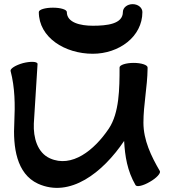

<svg xmlns="http://www.w3.org/2000/svg" viewBox="-20 -858 839 925"><path d="M167 -800C167 -677 293 -599 427 -599C553 -599 666 -681 666 -800C666 -821 645 -838 619 -838C593 -838 572 -821 572 -800C572 -742 495 -734 427 -734C367 -734 302 -749 302 -800C302 -812 272 -821 235 -821C198 -821 167 -812 167 -800ZM31 -516C52 -436 53 -353 49 -270C42 -150 59 -21 163 27C317 97 475 -26 578 -179C582 -106 593 -35 633 34C639 44 670 37 702 18C734 0 756 -24 750 -34C708 -106 671 -183 671 -267C671 -354 690 -439 691 -527C691 -527 691 -527 691 -528C691 -529 691 -530 691 -532V-533C691 -545 661 -555 624 -555C587 -555 556 -545 556 -533C556 -431 555 -314 504 -238C434 -134 326 -48 221 -95C160 -122 140 -195 143 -263C149 -360 161 -551 161 -551C158 -562 127 -563 91 -554C55 -544 28 -527 31 -516Z"/></svg>

Font: Nupuram Expanded Bold
Style: Regular
Weight: 700
Width: 7
Designer: Santhosh Thottingal (santhosh.thottingal@gmail.com)
Foundry: SMC
Version: Version 1.000